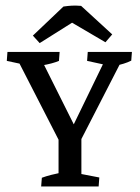

<svg xmlns="http://www.w3.org/2000/svg" viewBox="-20 -670 502 690"><path d="M192.9 -163.1 44.9 -451.7 68.4 -437.5 4.4 -451.2 6.8 -483.4H194.3L191.9 -451.2Q168.9 -441.4 129.4 -434.6L133.3 -446.8L258.3 -196.8L270 -165.5ZM217.3 -166 356 -451.7 358.4 -437 293 -451.2 295.4 -483.4H454.1L451.7 -452.1Q439.5 -445.8 424.3 -441.2Q409.2 -436.5 393.1 -433.6L417 -451.7L270 -165.5ZM190.4 -7.3V-197.3H272.5V-7.3ZM127.9 0 130.4 -31.2Q145 -36.6 163.1 -41.3Q181.2 -45.9 200.2 -49.8L190.4 -13.7V-82H272.5V-13.7L263.2 -46.4L336.9 -32.2L334.5 0ZM271.5 -648.9 383.3 -546.4 358.9 -518.1 209 -606ZM271.5 -648.9 267.6 -606.4 122.6 -515.1 98.1 -542 208 -646.5Q224.6 -648.9 238.3 -649.7Q252 -650.4 271.5 -648.9Z"/></svg>

Font: Markazi Text
Style: Regular
Weight: 400
Designer: Borna Izadpanah (Arabic designer), Fiona Ross (Arabic design director) and Florian Runge (Latin designer)
Foundry: Borna Izadpanah and Florian Runge
Version: Version 1.000